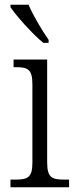

<svg xmlns="http://www.w3.org/2000/svg" viewBox="-20 -786 320 806"><path d="M162 -606H184V-619C157 -657 119 -721 100 -766H24V-756C47 -721 117 -642 162 -606ZM24 0H270V-32H253C198 -32 178 -39 178 -105V-536H37V-504H46C96 -504 116 -496 116 -432V-103C116 -39 95 -32 42 -32H24Z"/></svg>

Font: Noto Serif Myanmar SemiCondensed Light
Style: Regular
Weight: 300
Width: 4
Designer: Ben Mitchell and the Monotype Design Team
Foundry: Monotype Imaging Inc.
Version: Version 2.106